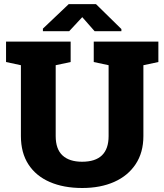

<svg xmlns="http://www.w3.org/2000/svg" viewBox="-20 -916 809 946"><path d="M385.3 10.3Q293.5 10.3 225.3 -19.3Q157.2 -48.8 120.1 -106Q83 -163.1 83 -245.6V-594.7L9.8 -610.4V-710.9H328.1V-610.4L254.4 -594.7V-245.6Q254.4 -181.2 288.1 -150.1Q321.8 -119.1 384.3 -119.1Q515.1 -119.1 515.1 -245.6V-594.7L441.9 -610.4V-710.9H760.3V-610.4L686.5 -594.7V-245.6Q686.5 -164.6 648.4 -107.2Q610.4 -49.8 542.7 -19.8Q475.1 10.3 385.3 10.3ZM191.4 -762.2V-774.9L318.4 -895.5H453.1L578.1 -772.9V-762.2H446.3L385.3 -831.5L320.8 -762.2Z"/></svg>

Font: Roboto Slab Black
Style: Regular
Weight: 900
Designer: Google
Version: Version 2.000; ttfautohint (v1.8.1.43-b0c9)